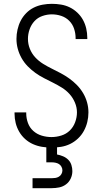

<svg xmlns="http://www.w3.org/2000/svg" viewBox="-20 -763 540 1003"><path d="M249 8Q224 8 199.5 4Q175 0 152.5 -10Q130 -20 111.5 -36.5Q93 -53 80.5 -74.5Q68 -96 62 -120Q56 -144 56 -169V-176H117V-171Q117 -145 126 -120.5Q135 -96 154 -79Q173 -62 198 -54.5Q223 -47 249 -47Q275 -47 300.5 -55Q326 -63 344.5 -81Q363 -99 372.5 -124.5Q382 -150 382 -176Q382 -202 371.5 -227Q361 -252 343.5 -271.5Q326 -291 303.5 -305Q281 -319 257 -331Q233 -343 209.5 -355Q186 -367 164.5 -382.5Q143 -398 124.5 -417Q106 -436 93 -459Q80 -482 73 -507.5Q66 -533 66 -560Q66 -584 71.5 -608.5Q77 -633 88 -654.5Q99 -676 116.5 -694Q134 -712 156 -723Q178 -734 202.5 -738.5Q227 -743 251 -743Q275 -743 299 -739Q323 -735 344.5 -724.5Q366 -714 384 -697Q402 -680 413.5 -659Q425 -638 430.5 -614Q436 -590 436 -566V-559H375V-564Q375 -589 367 -613Q359 -637 341.5 -654.5Q324 -672 300 -680Q276 -688 251 -688Q226 -688 201.5 -679.5Q177 -671 160 -652.5Q143 -634 134.5 -609.5Q126 -585 126 -560Q126 -533 136 -508Q146 -483 164 -463.5Q182 -444 204.5 -430Q227 -416 250.5 -404.5Q274 -393 297.5 -380.5Q321 -368 342.5 -352.5Q364 -337 382.5 -318Q401 -299 414.5 -276Q428 -253 435 -227.5Q442 -202 442 -176Q442 -150 436 -125.5Q430 -101 418 -79Q406 -57 387.5 -39.5Q369 -22 346.5 -11Q324 0 299 4Q274 8 249 8ZM150 220V168H250Q260 168 269.5 166.5Q279 165 287.5 160Q296 155 301 146Q306 137 306 127Q306 117 301 108Q296 99 288 94Q280 89 270 87Q260 85 250 85H222V-47H278V44Q294 47 309.5 53.5Q325 60 336.5 71.5Q348 83 353 99Q358 115 358 131Q358 151 349.5 169.5Q341 188 325 200Q309 212 289.5 216Q270 220 250 220Z"/></svg>

Font: Iosevka Light
Style: Regular
Weight: 300
Monospace: yes
Designer: Belleve Invis
Foundry: Belleve Invis
Version: Version 32.5.0; ttfautohint (v1.8.4)